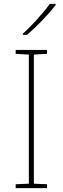

<svg xmlns="http://www.w3.org/2000/svg" viewBox="-20 -972 323 992"><path d="M267 -945V-952H237C208 -909 143 -838 98 -798V-792H119C172 -836 232 -900 267 -945ZM223 0V-20L155 -23V-690L223 -694V-714H61V-694L129 -690V-23L61 -20V0Z"/></svg>

Font: Noto Sans Devanagari UI Thin
Style: Regular
Weight: 100
Designer: Jelle Bosma - Monotype Design Team
Foundry: Monotype Imaging Inc.
Version: Version 2.004